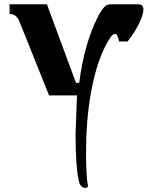

<svg xmlns="http://www.w3.org/2000/svg" viewBox="-20 -453 711 912"><path d="M338.9 184.6 345.7 0H212.9L71.3 -353.5Q56.6 -386.7 25.4 -386.7V-432.6H203.1Q203.1 -430.7 218.8 -389.2Q234.4 -347.7 282.2 -218.3Q330.1 -88.9 340.8 -59.6H356.4Q379.9 -246.1 446.3 -376Q465.8 -413.1 482.4 -425.8Q489.3 -432.6 509.8 -432.6H636.7Q661.1 -432.6 661.1 -407.2Q661.1 -381.8 638.7 -337.4Q616.2 -293 585.9 -255.9H545.9Q538.1 -292 526.9 -292Q515.6 -292 503.9 -274.4Q440.4 -177.7 411.1 -6.8Q388.7 119.1 388.7 273.4Q388.7 382.8 397.5 427.7V429.7Q397.5 439.5 384.8 439.5Q372.1 439.5 365.2 430.2Q358.4 420.9 356.4 415Q338.9 344.7 338.9 184.6Z"/></svg>

Font: Menaion Unicode
Style: Regular
Weight: 400
Designer: Aleksandr Andreev
Foundry: Ponomar Technologies, Inc.
Version: 2.0